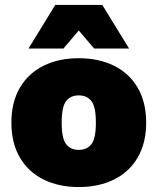

<svg xmlns="http://www.w3.org/2000/svg" viewBox="-20 -745 636 775"><path d="M298 -510Q379 -510 440.5 -479.5Q502 -449 536 -390.5Q570 -332 570 -250Q570 -168 536 -109.5Q502 -51 440.5 -20.5Q379 10 298 10Q217 10 155.5 -20.5Q94 -51 60 -109.5Q26 -168 26 -250Q26 -332 60 -390.5Q94 -449 155.5 -479.5Q217 -510 298 -510ZM298 -360Q265 -360 247 -337Q229 -314 229 -250Q229 -186 247 -163Q265 -140 298 -140Q331 -140 349 -163Q367 -186 367 -250Q367 -314 349 -337Q331 -360 298 -360ZM501 -549H360L298 -622L236 -549H95L203 -725H393Z"/></svg>

Font: Prodigy Sans ExtraBold
Style: Regular
Weight: 800
Designer: Wei Huang
Foundry: Wei Huang
Version: Version 1.003; ttfautohint (v1.8.3)